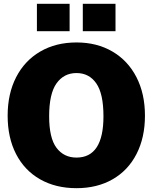

<svg xmlns="http://www.w3.org/2000/svg" viewBox="-20 -974 798 1004"><path d="M380 -752Q487 -752 568 -704.5Q649 -657 693.5 -570.5Q738 -484 738 -369Q738 -255 694 -169Q650 -83 569 -36.5Q488 10 380 10Q271 10 189.5 -36.5Q108 -83 64 -168.5Q20 -254 20 -369Q20 -484 64.5 -570.5Q109 -657 190.5 -704.5Q272 -752 380 -752ZM521 -366Q521 -484 483.5 -538Q446 -592 380 -592Q314 -592 275.5 -538Q237 -484 237 -366Q237 -252 275.5 -201Q314 -150 380 -150Q521 -150 521 -366ZM344 -811H173V-954H344ZM584 -811H413V-954H584Z"/></svg>

Font: Morrison Black
Style: Regular
Weight: 900
Designer: Pablo Impallari, Rodrigo Fuenzalida (Modified by Dan O. Williams)
Version: Version 0.03;June 6, 2019;FontCreator 11.5.0.2425 64-bit; tt